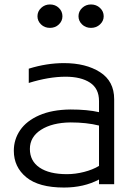

<svg xmlns="http://www.w3.org/2000/svg" viewBox="-20 -796 608 861"><path d="M388 -671Q364 -671 348 -686.5Q332 -702 332 -723Q332 -745 348.5 -760.5Q365 -776 388 -776Q412 -776 428.5 -760.5Q445 -745 445 -723Q445 -702 428.5 -686.5Q412 -671 388 -671ZM204 -671Q180 -671 164 -686.5Q148 -702 148 -723Q148 -745 164.5 -760.5Q181 -776 204 -776Q228 -776 244 -760.5Q260 -745 260 -723Q260 -702 244 -686.5Q228 -671 204 -671ZM267 45Q154 45 98 -1Q42 -47 42 -120Q42 -171 70.5 -212.5Q99 -254 156 -279Q213 -304 295 -305Q373 -305 424 -293V-343Q424 -399 383.5 -425.5Q343 -452 274 -452Q199 -452 109 -424V-488Q189 -513 267 -513Q365 -513 428.5 -472.5Q492 -432 492 -351V30H424V9Q356 45 267 45ZM296 -247Q214 -246 164 -214Q114 -182 114 -128Q114 -74 157.5 -44.5Q201 -15 280 -15Q318 -15 357 -25Q396 -35 424 -52V-233Q368 -247 296 -247Z"/></svg>

Font: LINE Seed JP_TTF Regular
Style: Regular
Weight: 400
Designer: LINE & Fontrix & Fontworks
Version: Version 1.002